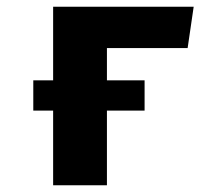

<svg xmlns="http://www.w3.org/2000/svg" viewBox="-20 -551 640 571"><path d="M298 -312H410V-222H298V0H138V-222H79V-312H138V-531H556L538 -408H298Z"/></svg>

Font: Qzxlaeiskcpccdgjqmyffctclhy
Style: Regular
Weight: 700
Monospace: yes
Designer: Carrois Corporate & Edenspiekermann
Foundry: Carrois Corporate GbR & Edenspiekermann AG
Version: Version 2.001